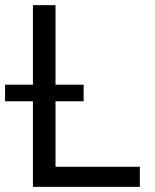

<svg xmlns="http://www.w3.org/2000/svg" viewBox="-50 -727 603 747"><path d="M78.1 -333H-30.3V-397.5H78.1V-707H166V-397.5H275.4V-333H166V-78.1H494.1V0H78.1Z"/></svg>

Font: Pretendard Std
Style: Regular
Weight: 400
Designer: Base glyphs from Inter by Rasmus Andersson; Hangeul glyphs from Noto Sans CJK(Source Han Sans) by Jang Soo-young and Kan
Foundry: Kil Hyung-jin
Version: Version 1.309